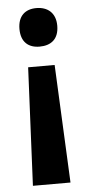

<svg xmlns="http://www.w3.org/2000/svg" viewBox="-53 -581 364 794"><g transform="rotate(-5 129.0 -183.5)"><path d="M209 -469C209 -523 175 -549 129 -549C83 -549 52 -523 52 -469C52 -414 83 -389 129 -389C176 -389 209 -413 209 -469ZM74 -308 51 182H207L184 -308Z"/></g></svg>

Font: Noto Sans Display SemiCondensed
Style: Bold
Weight: 700
Width: 4
Designer: Monotype Design Team
Foundry: Monotype Imaging Inc.
Version: Version 1.900